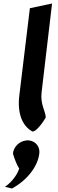

<svg xmlns="http://www.w3.org/2000/svg" viewBox="-20 -753 334 1099"><path d="M205 126C210 87 184 56 148 51C142 50 136 50 130 51C92 55 58 86 54 126C64 160 77 192 90 212C73 263 29 304 8 316C22 320 35 323 48 326C131 282 196 203 205 126ZM166 0C194 0 244 -81 242 -82C240 -118 210 -156 218 -224L278 -733L151 -706L91 -210C78 -108 105 -33 166 0Z"/></svg>

Font: Bluebird
Style: Obl
Weight: 400
Designer: Jasper
Foundry: Cannot Into Space Fonts
Version: Version 0.98